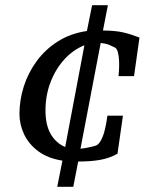

<svg xmlns="http://www.w3.org/2000/svg" viewBox="-20 -612 596 742"><path d="M519 -466.8 498 -317.9H438Q439 -323.7 439.9 -340.6Q440.9 -357.4 440.2 -377Q439.5 -396.5 435.1 -411.9Q430.7 -427.2 419.9 -430.2Q417 -431.6 403.8 -437.7Q390.6 -443.8 369.1 -445.8L291 -37.1Q312.5 -39.6 328.1 -43.5Q343.8 -47.4 346.2 -47.9Q359.4 -50.8 368.7 -66.9Q377.9 -83 383.3 -103.5Q388.7 -124 391.6 -141.6Q394.5 -159.2 395 -165H455.1L434.1 -18.1Q404.3 -1 368.4 5.6Q332.5 12.2 282.2 12.2L263.2 109.9H201.2L221.2 8.8Q165 0 128.2 -27.3Q91.3 -54.7 73.2 -92.8Q55.2 -130.9 55.2 -171.9Q55.2 -225.1 72 -278.1Q88.9 -331.1 122.1 -376.2Q155.3 -421.4 203.9 -452.1Q252.4 -482.9 315.9 -492.2L335.9 -591.8H397L377.9 -494.1Q426.8 -493.7 456.8 -486.6Q486.8 -479.5 519 -466.8ZM306.2 -437Q262.7 -419.9 228.8 -382.6Q194.8 -345.2 175.3 -294.4Q155.8 -243.7 155.8 -185.1Q155.8 -128.9 176 -94Q196.3 -59.1 231.9 -43.9Z"/></svg>

Font: Charis
Style: Italic
Weight: 400
Italic angle: -11°
Designer: Walt Agee, Miriam Martin, Annie Olsen, Victor Gaultney, Lorna Priest, Alan Ward, Bob Hallissy, Martin Hosken, Sharon Cor
Foundry: SIL Global
Version: Version 7.000